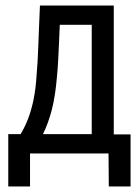

<svg xmlns="http://www.w3.org/2000/svg" viewBox="-20 -557 506 697"><path d="M10 120V-70H55Q72 -99 83.5 -130Q95 -161 102.5 -199Q110 -237 113 -286Q115 -310 116.5 -335Q118 -360 119 -389Q120 -418 121.5 -454Q123 -490 125 -537H393V-69H454V120H375L374 0H89V120ZM136 -70H313V-467H197Q196 -438 194.5 -407Q193 -376 191.5 -344Q190 -312 187 -281Q181 -209 168.5 -160Q156 -111 136 -70Z"/></svg>

Font: Noto Sans ExtraCondensed
Style: Regular
Weight: 400
Width: 2
Designer: Monotype Design Team
Foundry: Monotype Imaging Inc.
Version: Version 2.013